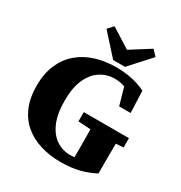

<svg xmlns="http://www.w3.org/2000/svg" viewBox="-205 -1037 1138 1204"><g transform="rotate(30 363.5 -435.5)"><path d="M406 18Q326 18 258.5 -3Q191 -24 141.5 -66Q92 -108 65 -172Q38 -236 38 -323Q38 -410 66 -475Q94 -540 144.5 -584Q195 -628 264.5 -650Q334 -672 417 -672Q459 -672 498 -666Q537 -660 570.5 -649.5Q604 -639 628 -626L634 -468H551L508 -620L583 -613V-555Q548 -581 514 -593Q480 -605 441 -605Q386 -605 339.5 -575.5Q293 -546 265 -485Q237 -424 237 -329Q237 -235 263.5 -173Q290 -111 335.5 -80.5Q381 -50 436 -50Q473 -50 499 -60Q525 -70 552 -87L468 -12V-86Q468 -146 467.5 -205Q467 -264 466 -326H650Q650 -265 649.5 -205Q649 -145 649 -84V-39Q600 -12 540.5 3Q481 18 406 18ZM377 -259V-326H704V-259L592 -251H507ZM275 -889 460 -772H372L557 -889L594 -850L459 -701H373L239 -850Z"/></g></svg>

Font: Source Serif 4 ExtraBold
Style: Regular
Weight: 800
Designer: Frank Grießhammer
Foundry: Adobe Systems Incorporated
Version: Version 4.004;hotconv 1.0.116;makeotfexe 2.5.65601